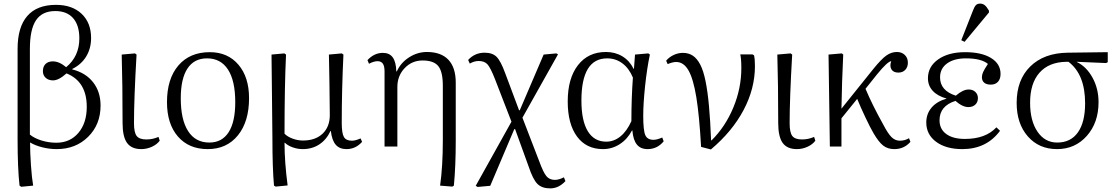

<svg xmlns="http://www.w3.org/2000/svg" viewBox="-20 -809 6176 1060"><path d="M97.2 222.2 87.9 215.8Q77.1 120.1 77.1 -40V-539.1Q77.1 -659.2 130.6 -720.7Q184.1 -782.2 289.1 -782.2Q378.4 -782.2 430.7 -732.7Q482.9 -683.1 482.9 -599.1Q482.9 -542 456.1 -497.6Q429.2 -453.1 378.9 -428.2V-425.8Q453.1 -407.2 494.1 -354.7Q535.2 -302.2 535.2 -226.1Q535.2 -121.6 466.6 -53.7Q397.9 14.2 293 14.2Q253.4 14.2 214.1 4.4Q174.8 -5.4 147 -22H146Q146 33.2 150.9 104Q155.8 174.8 163.1 215.8ZM291 -21Q366.7 -21 412.8 -75.4Q459 -129.9 459 -219.2Q459 -358.9 347.2 -403.8Q304.2 -365.2 272.9 -365.2Q247.6 -365.2 232.2 -379.4Q216.8 -393.6 216.8 -416Q216.8 -441.4 231.4 -455.8Q246.1 -470.2 272 -470.2Q307.1 -470.2 345.2 -438Q418 -498 418 -597.2Q418 -669.9 383.5 -709Q349.1 -748 285.2 -748Q212.9 -748 179 -697.5Q145 -647 145 -539.1V-65.9Q169.9 -45.4 209.7 -33.2Q249.5 -21 291 -21Z M759.8 14.2Q706.1 14.2 681.4 -20Q656.7 -54.2 656.7 -129.9Q656.7 -342.8 651.9 -507.8L725.1 -514.2L733.9 -507.8Q719.7 -263.7 719.7 -128.9Q719.7 -77.6 734.6 -58.3Q749.5 -39.1 788.1 -39.1Q823.2 -39.1 855 -53.2L861.8 -32.2Q846.2 -11.2 818.1 1.5Q790 14.2 759.8 14.2Z M1127 14.2Q1022.5 14.2 962.2 -55.4Q901.9 -125 901.9 -245.1Q901.9 -374 964.8 -447.5Q1027.8 -521 1138.2 -521Q1237.3 -521 1296.1 -452.1Q1355 -383.3 1355 -267.1Q1355 -137.7 1293.5 -61.8Q1231.9 14.2 1127 14.2ZM1135.7 -22Q1205.6 -22 1242.2 -78.9Q1278.8 -135.7 1278.8 -245.1Q1278.8 -362.8 1238.8 -424.8Q1198.7 -486.8 1123 -486.8Q1051.8 -486.8 1014.9 -430.7Q978 -374.5 978 -266.1Q978 -147.9 1018.6 -85Q1059.1 -22 1135.7 -22Z M1502 221.2 1492.7 215.8Q1483.9 119.6 1483.9 -46.9Q1483.9 -82 1481.4 -290Q1479 -498 1479 -507.8L1549.8 -514.2L1559.1 -507.8Q1550.8 -334.5 1550.8 -70.8Q1567.9 -53.7 1595.9 -43.5Q1624 -33.2 1652.8 -33.2Q1721.2 -33.2 1761 -71Q1800.8 -108.9 1800.8 -173.8Q1800.8 -217.8 1798.8 -349.4Q1796.9 -481 1795.9 -507.8L1866.7 -514.2L1876 -507.8Q1866.7 -311.5 1866.7 -130.9Q1866.7 -73.2 1878.7 -52.7Q1890.6 -32.2 1922.9 -32.2Q1942.9 -32.2 1970.7 -44.9L1979 -25.9Q1943.4 14.2 1893.1 14.2Q1854.5 14.2 1833.5 -10Q1812.5 -34.2 1806.6 -85.9H1804.7Q1782.2 -37.6 1742.7 -11.7Q1703.1 14.2 1651.9 14.2Q1623 14.2 1595.7 4.4Q1568.4 -5.4 1552.7 -21H1550.8Q1550.8 85 1567.9 214.8Z M2477.1 221.2 2409.7 215.8Q2424.8 109.4 2424.8 -35.2V-335.9Q2424.8 -412.6 2399.9 -443.8Q2375 -475.1 2313 -475.1Q2254.4 -475.1 2214.1 -432.9Q2173.8 -390.6 2173.8 -329.1V0H2103V-415Q2103 -444.3 2093.5 -457.8Q2084 -471.2 2064 -471.2Q2044.4 -471.2 2017.1 -457L2008.8 -477.1Q2045.9 -517.1 2093.8 -517.1Q2130.4 -517.1 2148.4 -491.9Q2166.5 -466.8 2168 -415H2170.9Q2192.4 -462.9 2238.5 -492.4Q2284.7 -522 2336.9 -522Q2415 -522 2455.6 -479Q2496.1 -436 2496.1 -353V-32.2Q2496.1 108.4 2485.8 215.8Z M3017.6 231Q2971.7 231 2947 206.3Q2922.4 181.6 2899.4 112.8L2823.7 -96.2H2819.3L2686.5 216.8L2616.7 223.1L2606.4 216.8L2803.7 -137.2L2712.4 -373Q2688 -435.1 2671.4 -453.6Q2654.8 -472.2 2622.6 -472.2Q2598.1 -472.2 2573.7 -458L2564.5 -478Q2601.6 -518.1 2655.3 -518.1Q2698.7 -518.1 2721.7 -495.1Q2744.6 -472.2 2769.5 -403.8L2845.7 -200.2H2849.6L2981.4 -507.8L3051.3 -514.2L3060.5 -508.8L2864.3 -159.2L2956.5 80.1Q2979.5 143.1 2996.6 163.6Q3013.7 184.1 3043.5 184.1Q3065.4 184.1 3093.3 169.9L3101.6 190.9Q3064.5 231 3017.6 231Z M3309.1 14.2Q3216.8 14.2 3165.5 -55.4Q3114.3 -125 3114.3 -249Q3114.3 -376 3170.7 -449Q3227.1 -522 3325.2 -522Q3376.5 -522 3416 -498Q3455.6 -474.1 3478 -429.2H3480L3485.8 -507.8L3559.1 -514.2L3567.9 -507.8Q3551.8 -431.6 3541.5 -334.7Q3531.2 -237.8 3531.2 -169.9Q3531.2 -89.4 3542.5 -63.2Q3553.7 -37.1 3587.9 -37.1Q3606.9 -37.1 3636.2 -49.8L3644 -28.8Q3608.9 14.2 3555.2 14.2Q3516.6 14.2 3496.1 -11Q3475.6 -36.1 3471.2 -88.9H3469.2Q3444.3 -41 3401.9 -13.4Q3359.4 14.2 3309.1 14.2ZM3327.1 -26.9Q3369.6 -26.9 3405.3 -55.9Q3440.9 -85 3465.8 -140.1Q3465.8 -266.1 3474.1 -380.9Q3452.6 -432.1 3415.8 -459.5Q3378.9 -486.8 3332 -486.8Q3189.9 -486.8 3189.9 -253.9Q3189.9 -142.6 3225.1 -84.7Q3260.3 -26.9 3327.1 -26.9Z M3904.8 16.1 3850.6 2Q3840.8 -171.9 3824.2 -272.9Q3807.6 -374 3781 -420.4Q3754.4 -466.8 3712.9 -466.8Q3693.8 -466.8 3666 -455.1L3657.7 -474.1Q3674.8 -494.1 3699.5 -505.6Q3724.1 -517.1 3750 -517.1Q3781.7 -517.1 3804.9 -501.7Q3828.1 -486.3 3845.7 -452.9Q3863.3 -419.4 3875 -362.1Q3886.7 -304.7 3894 -225.6Q3901.4 -146.5 3905.8 -34.2H3908.7Q3984.9 -109.9 4028.8 -215.8Q4072.8 -321.8 4072.8 -433.1Q4072.8 -483.4 4066.9 -508.8H4133.8L4142.6 -503.9Q4147.9 -485.8 4147.9 -443.8Q4147.9 -320.3 4085.4 -201.9Q4022.9 -83.5 3904.8 16.1Z M4379.4 14.2Q4325.7 14.2 4301 -20Q4276.4 -54.2 4276.4 -129.9Q4276.4 -342.8 4271.5 -507.8L4344.7 -514.2L4353.5 -507.8Q4339.4 -263.7 4339.4 -128.9Q4339.4 -77.6 4354.2 -58.3Q4369.1 -39.1 4407.7 -39.1Q4442.9 -39.1 4474.6 -53.2L4481.4 -32.2Q4465.8 -11.2 4437.7 1.5Q4409.7 14.2 4379.4 14.2Z M4917.5 14.2Q4881.3 14.2 4856.4 -4.9Q4831.5 -23.9 4802.2 -74.2Q4784.2 -105 4758.1 -160.2Q4731.9 -215.3 4712.4 -263.2L4625.5 -155.8V0H4561.5L4554.2 -507.8L4627.4 -514.2L4635.3 -507.8Q4627.9 -356.4 4625.5 -209L4800.3 -426.8Q4844.7 -481.9 4872.6 -502Q4900.4 -522 4931.6 -522Q4958.5 -522 4975.3 -505.6Q4992.2 -489.3 4992.2 -462.9Q4992.2 -438.5 4977.8 -423.3Q4963.4 -408.2 4939.5 -408.2Q4912.6 -408.2 4901.6 -426Q4890.6 -443.8 4900.4 -471.2Q4879.9 -469.7 4822.3 -398.9L4758.3 -318.8Q4796.4 -228.5 4856.4 -121.1Q4882.8 -70.3 4902.6 -51.3Q4922.4 -32.2 4948.2 -32.2Q4975.1 -32.2 4998.5 -45.9L5006.3 -25.9Q4971.2 14.2 4917.5 14.2Z M5305.2 -578.1 5287.1 -586.9 5350.1 -747.1Q5358.9 -771 5367.2 -780Q5375.5 -789.1 5391.1 -789.1Q5405.8 -789.1 5416.7 -780.3Q5427.7 -771.5 5439.9 -750V-740.2ZM5293 14.2Q5202.6 14.2 5148.2 -26.1Q5093.8 -66.4 5093.8 -132.8Q5093.8 -180.2 5122.8 -214.6Q5151.9 -249 5205.1 -264.2V-265.1Q5155.3 -279.3 5129.2 -307.9Q5103 -336.4 5103 -377Q5103 -441.4 5159.7 -481.2Q5216.3 -521 5308.1 -521Q5398.9 -521 5451.4 -488.8Q5503.9 -456.5 5503.9 -400.9Q5503.9 -373 5489.5 -357.4Q5475.1 -341.8 5450.2 -341.8Q5426.3 -341.8 5413.6 -352.5Q5400.9 -363.3 5400.9 -382.8Q5400.9 -396 5407.5 -410.9Q5414.1 -425.8 5434.1 -456.1Q5397.5 -486.8 5313 -486.8Q5247.1 -486.8 5208.5 -458.7Q5169.9 -430.7 5169.9 -381.8Q5169.9 -308.6 5256.8 -280.8Q5296.4 -314.9 5328.1 -314.9Q5350.6 -314.9 5364.7 -301.5Q5378.9 -288.1 5378.9 -267.1Q5378.9 -245.1 5364.5 -231.4Q5350.1 -217.8 5326.2 -217.8Q5293.5 -217.8 5254.9 -252Q5167 -224.1 5167 -145Q5167 -96.2 5204.1 -69.1Q5241.2 -42 5307.1 -42Q5421.4 -42 5481 -106L5501 -86.9Q5426.3 14.2 5293 14.2Z M5815.9 14.2Q5715.8 14.2 5654.3 -56.2Q5592.8 -126.5 5592.8 -241.2Q5592.8 -368.2 5668 -442.1Q5743.2 -516.1 5874 -518.1L6095.7 -521V-465.8L6086.9 -460.9L5924.8 -467.8V-466.8Q5978.5 -440.9 6011.7 -380.1Q6044.9 -319.3 6044.9 -245.1Q6044.9 -131.8 5980.2 -58.8Q5915.5 14.2 5815.9 14.2ZM5816.9 -22Q5891.1 -22 5930.9 -78.1Q5970.7 -134.3 5970.7 -238.8Q5970.7 -398.4 5878.9 -467.8H5865.7Q5770 -465.8 5718.5 -407.2Q5667 -348.6 5667 -242.2Q5667 -142.1 5707.8 -82Q5748.5 -22 5816.9 -22Z"/></svg>

Font: Literata Light
Style: Regular
Weight: 300
Designer: Latin by Veronika Burian and Jose Scaglione. Greek by Irene Vlachou. Cyrillic by Vera Evstafieva.
Foundry: TypeTogether
Version: Version 3.021